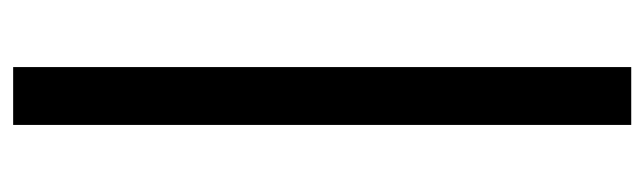

<svg xmlns="http://www.w3.org/2000/svg" viewBox="-364 -447 980 292"><g transform="rotate(90 126.0 -301.0)"><path d="M82 169V-771H170V169Z"/></g></svg>

Font: Aleo SemiBold
Style: Regular
Weight: 600
Designer: Alessio Laiso
Foundry: Alessio Laiso
Version: Version 2.001;gftools[0.9.29]